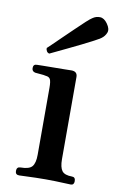

<svg xmlns="http://www.w3.org/2000/svg" viewBox="-81 -740 476 785"><g transform="rotate(10 157.0 -347.5)"><path d="M56 0Q40 0 40 -16Q40 -33 56 -33Q92 -33 104 -47.5Q116 -62 116 -96V-374Q116 -401 111 -410Q106 -419 92 -420Q85 -422 70 -423Q55 -424 48 -425Q34 -428 34 -442Q34 -458 49 -458Q52 -458 72.5 -458.5Q93 -459 118.5 -459Q144 -459 165 -459.5Q186 -460 192 -460Q217 -460 217 -437V-96Q217 -62 228 -47.5Q239 -33 270 -33Q284 -33 284 -16Q284 0 270 0Q263 0 244.5 -1Q226 -2 204.5 -2.5Q183 -3 166 -3Q149 -3 126 -2.5Q103 -2 83 -1Q63 0 56 0ZM91 -512Q84 -513 80 -519.5Q76 -526 77 -533Q80 -535 95 -550Q110 -565 131.5 -585.5Q153 -606 175 -627.5Q197 -649 214.5 -665Q232 -681 239 -685Q253 -695 270 -694.5Q287 -694 301 -674Q316 -653 310 -637.5Q304 -622 290 -612Q283 -607 262.5 -596Q242 -585 214.5 -571.5Q187 -558 160 -545Q133 -532 114 -523Q95 -514 91 -512Z"/></g></svg>

Font: Zen Old Mincho
Style: Bold
Weight: 700
Designer: Yoshimichi Ohira
Foundry: Positype
Version: Version 1.500